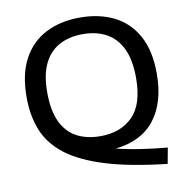

<svg xmlns="http://www.w3.org/2000/svg" viewBox="-93 -840 1036 1062"><g transform="rotate(-10 424.5 -309.0)"><path d="M763 132Q556 109 419.5 67Q283 25 203.8 -36.2Q124.5 -97.5 91.5 -179.8Q58.5 -262 58.5 -366Q58.5 -495 104.2 -580Q150 -665 232.5 -707.2Q315 -749.5 424.5 -749.5Q534.5 -749.5 616.8 -708Q699 -666.5 744.8 -582.5Q790.5 -498.5 790.5 -370Q790.5 -209.5 716.2 -113.2Q642 -17 495 -1.5Q561 15 634 25.8Q707 36.5 779.5 43ZM424.5 -83.5Q538 -83.5 605.8 -151Q673.5 -218.5 673.5 -367Q673.5 -469 642.5 -532.8Q611.5 -596.5 555.5 -626.5Q499.5 -656.5 424.5 -656.5Q349.5 -656.5 293.5 -627Q237.5 -597.5 206.5 -535Q175.5 -472.5 175.5 -373Q175.5 -270 206 -206.2Q236.5 -142.5 292.5 -113Q348.5 -83.5 424.5 -83.5Z"/></g></svg>

Font: Encode Sans Expanded Expanded Medium
Style: Regular
Weight: 500
Width: 7
Designer: Multiple Designers
Foundry: Impallari Type
Version: Version 3.000; ttfautohint (v1.8.3) -l 8 -r 50 -G 200 -x 14 